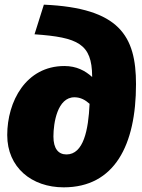

<svg xmlns="http://www.w3.org/2000/svg" viewBox="-20 -783 610 823"><path d="M253 20C471 20 563 -161 563 -422C563 -629 492 -749 168 -763L128 -636C315 -623 374 -595 375 -456V-453C345 -480 308 -500 256 -500C91 -500 11 -348 11 -204C11 -65 116 20 253 20ZM265 -121C230 -121 209 -146 209 -198C209 -256 226 -366 299 -366C326 -366 346 -354 364 -338C359 -226 338 -121 265 -121Z"/></svg>

Font: Fira Sans Heavy
Style: Italic
Weight: 900
Italic angle: -8°
Designer: bBox Type GmbH & Carrois Corporate GbR & Edenspiekermann AG
Foundry: bBox Type GmbH & Carrois Corporate GbR & Edenspiekermann AG
Version: Version 4.301;PS 004.301;hotconv 1.0.88;makeotf.lib2.5.64775